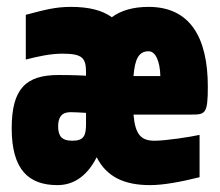

<svg xmlns="http://www.w3.org/2000/svg" viewBox="-20 -529 640 558"><path d="M186 -509C142 -509 112 -501 55 -486V-356C95 -366 127 -373 162 -373C222 -373 230 -359 230 -317V-309C192 -311 164 -311 150 -311C55 -311 14 -271 14 -156C14 -35 64 9 147 9C188 9 230 -11 261 -72C290 -15 341 9 416 9C454 9 504 0 560 -14V-137C533 -131 462 -120 429 -120C389 -120 373 -139 368 -196H537C577 -196 584 -199 584 -277C584 -422 531 -509 412 -509C368 -509 332 -499 305 -479C277 -499 239 -509 186 -509ZM149 -162C149 -188 159 -203 185 -203C195 -203 214 -202 230 -201V-170C230 -136 225 -120 190 -120C159 -120 149 -134 149 -162ZM368 -308C372 -359 384 -380 412 -380C432 -380 445 -351 446 -308Z"/></svg>

Font: LT Wave Mono Black
Style: Regular
Weight: 900
Designer: Daniel Lyons
Version: Version 2.5 (Glyphs App)